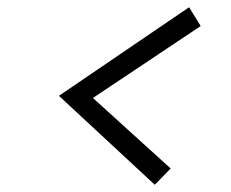

<svg xmlns="http://www.w3.org/2000/svg" viewBox="-20 -614 639 531"><path d="M408 -103 143 -349 503 -594 535 -542 237 -343 452 -148Z"/></svg>

Font: Red Hat Text VF
Style: Italic
Weight: 400
Italic angle: -12°
Designer: Pentagram, MCKL
Foundry: Pentagram, MCKL
Version: Version 1.023